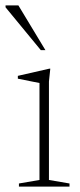

<svg xmlns="http://www.w3.org/2000/svg" viewBox="-42 -690 296 710"><path d="M144 -436 139 -388.5V-24.5L215 -11.5V0H28V-11.5L104 -24.5V-383Q96 -384.5 71.5 -389.5Q47 -394.5 24 -399V-409.5L140 -436ZM126 -504.5H109L-21.5 -663V-670H26Z"/></svg>

Font: Newsreader 16pt ExtraLight
Style: Regular
Weight: 275
Designer: Hugues Gentile
Foundry: Production Type
Version: Version 1.003; ttfautohint (v1.8.3)